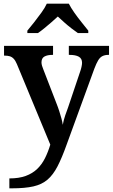

<svg xmlns="http://www.w3.org/2000/svg" viewBox="-20 -786 614 1046"><path d="M31 186Q83 186 120 172.5Q157 159 182.5 134.5Q208 110 225 76Q242 42 254 2L72 -437Q64 -456 54.5 -466Q45 -476 33 -479.5Q21 -483 5 -483H2V-536H269V-487H266Q238 -487 222 -478Q206 -469 206 -446Q206 -438 209 -427.5Q212 -417 216 -408L286 -227Q296 -202 303 -180Q310 -158 315 -139.5Q320 -121 322 -106Q326 -130 335.5 -158Q345 -186 351 -201L417 -397Q421 -408 424 -421.5Q427 -435 427 -444Q427 -467 409.5 -477Q392 -487 359 -487H355V-536H574V-487H570Q552 -487 538.5 -480.5Q525 -474 515 -457.5Q505 -441 494 -412L343 2Q317 75 293 121Q269 167 238.5 193Q208 219 162 229.5Q116 240 45 240H31ZM129 -619Q145 -638 165.5 -664Q186 -690 205.5 -717Q225 -744 235 -766H355Q366 -744 385 -717Q404 -690 425 -664Q446 -638 461 -619V-606H404Q388 -617 368 -632.5Q348 -648 329 -665Q310 -682 295 -696Q280 -682 260.5 -665Q241 -648 222 -632.5Q203 -617 187 -606H129Z"/></svg>

Font: Noto Serif Bengali SemiBold
Style: Regular
Weight: 600
Version: Version 2.003